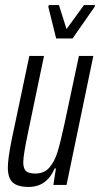

<svg xmlns="http://www.w3.org/2000/svg" viewBox="-20 -731 396 759"><path d="M11 -69Q11 -103 26 -178L96 -510H154L90 -203Q82 -165 77 -135Q72 -105 72 -90Q72 -64 83 -54.5Q94 -45 120 -45Q155 -45 175.5 -69Q196 -93 207.5 -130.5Q219 -168 235 -242L292 -510H349L243 0H191L201 -65H196Q165 8 93 8Q50 8 30.5 -9.5Q11 -27 11 -69ZM202 -579 171 -704 173 -711H213L243 -616L312 -711H356L354 -704L267 -579Z"/></svg>

Font: Saira Ultra Condensed
Style: Italic
Weight: 400
Width: 1
Italic angle: -12°
Designer: Hector Gatti with collaboration of the Omnibus-Type team
Foundry: Omnibus-Type
Version: Version 1.001; ttfautohint (v1.8)